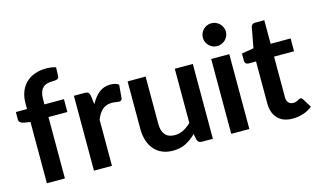

<svg xmlns="http://www.w3.org/2000/svg" viewBox="-89 -1002 2100 1271"><g transform="rotate(-15 961.0 -367.0)"><path d="M97 0V-420L52.5 -427Q38 -430 29.2 -437.2Q20.5 -444.5 20.5 -458V-508.5H97V-546.5Q97 -590.5 110.2 -625.5Q123.5 -660.5 148.2 -685Q173 -709.5 208.5 -722.5Q244 -735.5 288.5 -735.5Q324 -735.5 354.5 -726L352 -664Q351.5 -657 348 -652.8Q344.5 -648.5 338.8 -646.2Q333 -644 325.5 -643.2Q318 -642.5 309.5 -642.5Q287.5 -642.5 270.2 -637.8Q253 -633 241 -621.2Q229 -609.5 222.8 -590.2Q216.5 -571 216.5 -542.5V-508.5H350V-420.5H220.5V0Z M536 -424Q560 -470 593 -496.2Q626 -522.5 671 -522.5Q706.5 -522.5 728 -507L720 -414.5Q717.5 -405.5 712.8 -401.8Q708 -398 700 -398Q692.5 -398 677.8 -400.5Q663 -403 649 -403Q628.5 -403 612.5 -397Q596.5 -391 583.8 -379.8Q571 -368.5 561.2 -352.5Q551.5 -336.5 543 -316V0H419.5V-513H492Q511 -513 518.5 -506.2Q526 -499.5 528.5 -482Z M1234.5 -513V0H1159Q1134.5 0 1128 -22.5L1119.5 -63.5Q1088 -31.5 1050 -11.8Q1012 8 960.5 8Q918.5 8 886.2 -6.2Q854 -20.5 832 -46.5Q810 -72.5 798.8 -108.2Q787.5 -144 787.5 -187V-513H911V-187Q911 -140 932.8 -114.2Q954.5 -88.5 998 -88.5Q1030 -88.5 1058 -102.8Q1086 -117 1111 -142V-513Z M1501.5 -662.5Q1501.5 -646.5 1495 -632.5Q1488.5 -618.5 1477.8 -608Q1467 -597.5 1452.5 -591.2Q1438 -585 1421.5 -585Q1405.5 -585 1391.2 -591.2Q1377 -597.5 1366.5 -608Q1356 -618.5 1349.8 -632.5Q1343.5 -646.5 1343.5 -662.5Q1343.5 -679 1349.8 -693.5Q1356 -708 1366.5 -718.5Q1377 -729 1391.2 -735.2Q1405.5 -741.5 1421.5 -741.5Q1438 -741.5 1452.5 -735.2Q1467 -729 1477.8 -718.5Q1488.5 -708 1495 -693.5Q1501.5 -679 1501.5 -662.5ZM1484.5 -513V0H1360.5V-513Z M1781.5 8Q1714.5 8 1678.8 -29.8Q1643 -67.5 1643 -134V-420.5H1590.5Q1580.5 -420.5 1573.5 -427Q1566.5 -433.5 1566.5 -446.5V-495.5L1649 -509L1675 -649Q1677.5 -659 1684.5 -664.5Q1691.5 -670 1702.5 -670H1766.5V-508.5H1903.5V-420.5H1766.5V-142.5Q1766.5 -118.5 1778.2 -105Q1790 -91.5 1810.5 -91.5Q1822 -91.5 1829.8 -94.2Q1837.5 -97 1843.2 -100Q1849 -103 1853.5 -105.8Q1858 -108.5 1862.5 -108.5Q1868 -108.5 1871.5 -105.8Q1875 -103 1879 -97.5L1916 -37.5Q1889 -15 1854 -3.5Q1819 8 1781.5 8Z"/></g></svg>

Font: Lato
Style: Bold
Weight: 700
Designer: Lukasz Dziedzic with Adam Twardoch and Botio Nikoltchev
Foundry: tyPoland Lukasz Dziedzic
Version: Version 2.010; 2014-09-01; http://www.latofonts.com/; ttfaut